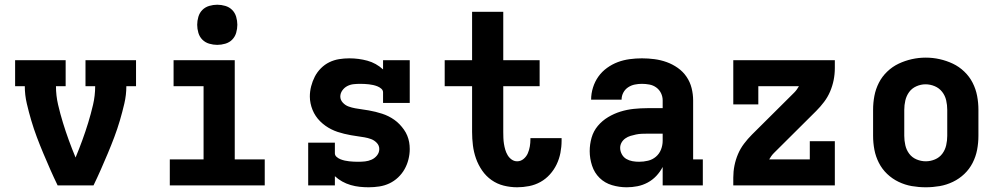

<svg xmlns="http://www.w3.org/2000/svg" viewBox="-20 -785 4240 813"><path d="M224 0Q208 -33 193 -67Q178 -101 163.5 -135.5Q149 -170 136 -204.5Q123 -239 112.5 -274.5Q102 -310 93.5 -346.5Q85 -383 85 -420H44V-530H258V-420H217Q217 -380 226 -341.5Q235 -303 246.5 -265.5Q258 -228 271.5 -191Q285 -154 300 -118Q315 -154 328.5 -191Q342 -228 353.5 -265.5Q365 -303 374 -341.5Q383 -380 383 -420H342V-530H556V-420H515Q515 -383 506.5 -346.5Q498 -310 487.5 -274.5Q477 -239 464 -204.5Q451 -170 436.5 -135.5Q422 -101 407 -67Q392 -33 376 0Z M699 0V-110H842V-420H715V-530H974V-110H1101V0ZM900 -595Q883 -595 866 -600Q849 -605 837 -617Q825 -629 820 -646Q815 -663 815 -680Q815 -697 820 -714Q825 -731 837 -743Q849 -755 866 -760Q883 -765 900 -765Q917 -765 934 -760Q951 -755 963 -743Q975 -731 980 -714Q985 -697 985 -680Q985 -663 980 -646Q975 -629 963 -617Q951 -605 934 -600Q917 -595 900 -595Z M1541 8Q1522 8 1503 6Q1484 4 1465 -1.5Q1446 -7 1429 -16.5Q1412 -26 1398 -39V0H1285V-181H1398V-136Q1398 -127 1405.5 -120.5Q1413 -114 1422 -110.5Q1431 -107 1440 -105Q1449 -103 1458.5 -102Q1468 -101 1477.5 -100.5Q1487 -100 1496 -100Q1511 -100 1525.5 -101.5Q1540 -103 1553.5 -109Q1567 -115 1576.5 -127Q1586 -139 1586 -154Q1586 -169 1575.5 -180Q1565 -191 1551.5 -196Q1538 -201 1523.5 -203.5Q1509 -206 1494.5 -208Q1480 -210 1466 -212.5Q1452 -215 1437.5 -218.5Q1423 -222 1409.5 -226.5Q1396 -231 1383 -237.5Q1370 -244 1358 -252.5Q1346 -261 1335.5 -271.5Q1325 -282 1317 -294Q1309 -306 1303.5 -319.5Q1298 -333 1295 -347.5Q1292 -362 1292 -376Q1292 -398 1297.5 -419.5Q1303 -441 1313 -460.5Q1323 -480 1339 -496Q1355 -512 1374.5 -521.5Q1394 -531 1415.5 -534.5Q1437 -538 1459 -538Q1479 -538 1498 -535.5Q1517 -533 1535.5 -528Q1554 -523 1571 -513.5Q1588 -504 1602 -491V-530H1715V-349H1602V-394Q1602 -403 1594.5 -409.5Q1587 -416 1578 -419.5Q1569 -423 1560 -425Q1551 -427 1542 -428Q1533 -429 1523.5 -429.5Q1514 -430 1505 -430Q1491 -430 1477 -428.5Q1463 -427 1450.5 -420.5Q1438 -414 1429.5 -402Q1421 -390 1421 -376Q1421 -362 1431.5 -350.5Q1442 -339 1456 -334Q1470 -329 1484 -326.5Q1498 -324 1512.5 -322Q1527 -320 1541.5 -317.5Q1556 -315 1570 -311.5Q1584 -308 1598 -303.5Q1612 -299 1625 -292.5Q1638 -286 1650 -277.5Q1662 -269 1672 -258.5Q1682 -248 1690.5 -236Q1699 -224 1704.5 -210.5Q1710 -197 1712.5 -183Q1715 -169 1715 -154Q1715 -132 1709.5 -110Q1704 -88 1693 -68.5Q1682 -49 1665.5 -33.5Q1649 -18 1629 -8.5Q1609 1 1586.5 4.5Q1564 8 1541 8Z M2170 8Q2141 8 2113 1Q2085 -6 2061.5 -22.5Q2038 -39 2021.5 -63Q2005 -87 1995.5 -114Q1986 -141 1982.5 -169.5Q1979 -198 1979 -226V-420H1863V-530H1979V-735H2111V-530H2265V-420H2111V-226Q2111 -214 2111.5 -201Q2112 -188 2114 -175.5Q2116 -163 2119.5 -151Q2123 -139 2129.5 -128Q2136 -117 2146.5 -109.5Q2157 -102 2170 -102Q2185 -102 2197 -112Q2209 -122 2215 -136Q2221 -150 2223.5 -165Q2226 -180 2226 -195Q2226 -196 2226 -197.5Q2226 -199 2226 -200H2358Q2358 -198 2358 -195Q2358 -192 2358 -189Q2358 -163 2353 -137.5Q2348 -112 2337 -89Q2326 -66 2308.5 -46.5Q2291 -27 2268.5 -14.5Q2246 -2 2220.5 3Q2195 8 2170 8Z M2634 8Q2634 8 2634 8Q2634 8 2634 8H2633Q2602 8 2571.5 -1Q2541 -10 2519 -31.5Q2497 -53 2487 -83.5Q2477 -114 2477 -145Q2477 -174 2485 -202Q2493 -230 2511.5 -252Q2530 -274 2555 -289Q2580 -304 2607.5 -312.5Q2635 -321 2664 -324Q2693 -327 2721 -327H2786V-360Q2786 -376 2779 -390.5Q2772 -405 2759 -414.5Q2746 -424 2730 -427Q2714 -430 2698 -430Q2683 -430 2668 -427Q2653 -424 2640 -415.5Q2627 -407 2619.5 -393Q2612 -379 2612 -363H2483Q2483 -363 2483 -363Q2483 -363 2483 -363Q2483 -389 2491 -414.5Q2499 -440 2514 -461Q2529 -482 2550.5 -497.5Q2572 -513 2596 -522Q2620 -531 2646 -534.5Q2672 -538 2698 -538Q2725 -538 2751.5 -534.5Q2778 -531 2803 -522Q2828 -513 2850 -497.5Q2872 -482 2887 -460Q2902 -438 2908.5 -412Q2915 -386 2915 -360V-110H2956V0H2786V-78Q2775 -57 2759 -40Q2743 -23 2722.5 -12Q2702 -1 2679.5 3.5Q2657 8 2634 8ZM2686 -100Q2705 -100 2724 -104.5Q2743 -109 2757.5 -121.5Q2772 -134 2779 -152Q2786 -170 2786 -189V-219H2721Q2709 -219 2697 -218.5Q2685 -218 2673 -215.5Q2661 -213 2649.5 -209.5Q2638 -206 2628 -199Q2618 -192 2612 -181.5Q2606 -171 2606 -159Q2606 -145 2613 -132Q2620 -119 2632 -112Q2644 -105 2658 -102.5Q2672 -100 2686 -100Z M3085 0V-33Q3085 -59 3090 -84Q3095 -109 3105 -132.5Q3115 -156 3130.5 -176.5Q3146 -197 3164 -215L3343 -393Q3349 -399 3354 -406Q3359 -413 3363 -420H3191V-343H3085V-530H3515V-497Q3515 -471 3510 -446Q3505 -421 3495 -397.5Q3485 -374 3469.5 -353.5Q3454 -333 3436 -315L3257 -137Q3251 -131 3246 -124Q3241 -117 3237 -110H3409V-187H3515V0Z M3900 8Q3870 8 3841 3Q3812 -2 3785 -15Q3758 -28 3736.5 -48.5Q3715 -69 3701.5 -95.5Q3688 -122 3682.5 -151Q3677 -180 3677 -210V-320Q3677 -350 3682.5 -379Q3688 -408 3701.5 -434.5Q3715 -461 3737 -482Q3759 -503 3785.5 -515.5Q3812 -528 3841 -534.5Q3870 -541 3900 -541Q3930 -541 3959 -534.5Q3988 -528 4014.5 -515.5Q4041 -503 4063 -482Q4085 -461 4098.5 -434.5Q4112 -408 4117.5 -379Q4123 -350 4123 -320V-210Q4123 -180 4117.5 -151Q4112 -122 4098.5 -95.5Q4085 -69 4063.5 -48.5Q4042 -28 4015 -15Q3988 -2 3959 3Q3930 8 3900 8ZM3900 -102Q3920 -102 3939 -110Q3958 -118 3970 -134Q3982 -150 3986.5 -170Q3991 -190 3991 -210V-320Q3991 -340 3986.5 -360Q3982 -380 3969.5 -396Q3957 -412 3938 -420Q3919 -428 3899 -428Q3879 -428 3860 -419.5Q3841 -411 3829.5 -395Q3818 -379 3813.5 -359.5Q3809 -340 3809 -320V-210Q3809 -190 3813.5 -170Q3818 -150 3830 -134Q3842 -118 3861 -110Q3880 -102 3900 -102Z"/></svg>

Font: Iosevka Curly Slab XBdEx
Style: Regular
Weight: 800
Width: 7
Monospace: yes
Designer: Belleve Invis
Foundry: Belleve Invis
Version: Version 11.0.0; ttfautohint (v1.8.3)